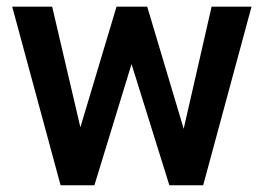

<svg xmlns="http://www.w3.org/2000/svg" viewBox="-20 -548 782 568"><path d="M724.1 -528.3 581.1 0H503.9H481L369.1 -358.4L259.3 0H190.4H159.2L16.1 -528.3H134.3L217.8 -171.4L324.7 -528.3H402.3H415.5L523.4 -167L606 -528.3Z"/></svg>

Font: Heebo Medium
Style: Regular
Weight: 500
Designer: Oded Ezer
Foundry: Meir Sadan
Version: Version 2.001; ttfautohint (v1.5.14-ce02) -l 8 -r 50 -G 200 